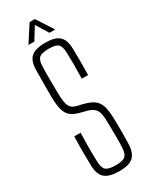

<svg xmlns="http://www.w3.org/2000/svg" viewBox="-242 -994 826 1048"><g transform="rotate(-30 171.0 -470.0)"><path d="M174 5Q111 5 83.2 -18.8Q55.5 -42.5 54 -98Q53 -133 52.8 -161.2Q52.5 -189.5 52.8 -218Q53 -246.5 54 -283H94Q92.5 -234.5 92.2 -190.8Q92 -147 94 -98Q95.5 -60 111.8 -46.5Q128 -33 173 -33Q216.5 -33 232.2 -46.5Q248 -60 250 -98Q251.5 -122.5 251.5 -152.2Q251.5 -182 251 -211.8Q250.5 -241.5 250 -266Q249.5 -317 235.2 -338.2Q221 -359.5 181 -370L145 -379Q110.5 -388 91 -404Q71.5 -420 63.2 -449.5Q55 -479 54 -529Q53.5 -567.5 54 -612.5Q54.5 -657.5 55 -703Q55.5 -739.5 67.5 -762Q79.5 -784.5 105.2 -794.8Q131 -805 173 -805Q232.5 -805 259 -781.2Q285.5 -757.5 287 -702Q288 -665.5 288 -624.8Q288 -584 287 -535H247Q248.5 -587 248.5 -626.2Q248.5 -665.5 247 -702Q245.5 -740.5 230.2 -753.8Q215 -767 172 -767Q128.5 -767 112.5 -753.8Q96.5 -740.5 95 -702Q93.5 -656.5 94 -615.8Q94.5 -575 95 -529Q96 -473 106.2 -450.8Q116.5 -428.5 145 -421L182 -412Q223 -402 246 -386.2Q269 -370.5 278.8 -342Q288.5 -313.5 290 -266Q291 -239.5 291.2 -210.2Q291.5 -181 291.2 -152.2Q291 -123.5 290 -98Q288 -42.5 261.5 -18.8Q235 5 174 5ZM87 -840 155 -945H188L256 -840H220L172 -917L124 -840Z"/></g></svg>

Font: Big Shoulders Text Thin Thin
Style: Regular
Weight: 250
Version: Version 2.002